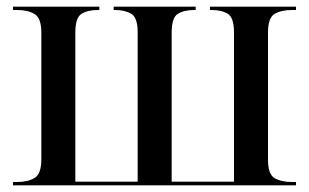

<svg xmlns="http://www.w3.org/2000/svg" viewBox="-20 -556 928 576"><path d="M19 0V-10H32Q63 -10 83.5 -22Q104 -34 104 -78V-458Q104 -502 83.5 -514Q63 -526 32 -526H19V-536H278V-526H274Q243 -526 224.5 -514.5Q206 -503 206 -458V-11H393V-459Q393 -503 374 -514.5Q355 -526 325 -526H321V-536H567V-526H563Q532 -526 513.5 -514.5Q495 -503 495 -458V-11H682V-458Q682 -503 663.5 -514.5Q645 -526 615 -526H610V-536H868V-526H856Q824 -526 804 -514.5Q784 -503 784 -458V-77Q784 -33 804 -21.5Q824 -10 856 -10H868V0Z"/></svg>

Font: Noto Serif Display SemiCondensed Medium
Style: Regular
Weight: 500
Width: 4
Designer: Monotype Design Team
Foundry: Monotype Imaging Inc.
Version: Version 2.009